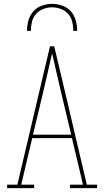

<svg xmlns="http://www.w3.org/2000/svg" viewBox="-20 -975 540 995"><path d="M17 0V-18H70L239 -735H261L319 -490L430 -18H483V0H343V-18H410L353 -259H147L90 -18H157V0ZM151 -277H349L298 -490Q286 -542 274 -594Q262 -646 250 -699Q238 -646 226 -594Q214 -542 202 -490ZM120 -815Q120 -842 127.5 -869Q135 -896 152.5 -916Q170 -936 196.5 -945.5Q223 -955 250 -955Q277 -955 303.5 -945.5Q330 -936 347.5 -916Q365 -896 372.5 -869Q380 -842 380 -815H360Q360 -838 354.5 -861.5Q349 -885 333.5 -902.5Q318 -920 295.5 -928.5Q273 -937 250 -937Q227 -937 204.5 -928.5Q182 -920 166.5 -902.5Q151 -885 145.5 -861.5Q140 -838 140 -815Z"/></svg>

Font: Iosevka Slab Thin
Style: Regular
Weight: 100
Monospace: yes
Designer: Belleve Invis
Foundry: Belleve Invis
Version: Version 11.1.0; ttfautohint (v1.8.3)